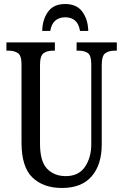

<svg xmlns="http://www.w3.org/2000/svg" viewBox="-20 -925 613 955"><path d="M288 10Q196 10 141.5 -42Q87 -94 87 -216V-605Q87 -649 69 -661Q51 -673 23 -673H12V-714H253V-673H243Q215 -673 197 -660.5Q179 -648 179 -601V-210Q179 -122 214.5 -85.5Q250 -49 307 -49Q371 -49 402.5 -95Q434 -141 434 -208V-605Q434 -649 417 -661Q400 -673 371 -673H361V-714H561V-673H550Q522 -673 504 -660.5Q486 -648 486 -601V-206Q486 -106 436 -48Q386 10 288 10ZM190 -771Q191 -827 218.5 -866Q246 -905 304 -905Q362 -905 390 -866Q418 -827 419 -771H378Q372 -807 353 -823Q334 -839 304 -839Q275 -839 255.5 -823Q236 -807 230 -771Z"/></svg>

Font: Noto Serif ExtraCondensed
Style: Regular
Weight: 400
Width: 2
Designer: Monotype Design Team
Foundry: Monotype Imaging Inc.
Version: Version 2.015